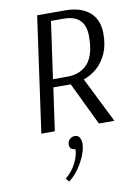

<svg xmlns="http://www.w3.org/2000/svg" viewBox="-101 -713 740 1064"><g transform="rotate(-10 269.5 -181.0)"><path d="M185 -650H342Q431 -650 480 -607.5Q529 -565 529 -485Q529 -421 508 -374.5Q487 -328 453 -298.5Q419 -269 378 -255L505 0H418L302 -241H204L170 0H94ZM255 -606 210 -286H291Q365 -286 406.5 -333.5Q448 -381 448 -486Q448 -606 327 -606ZM248 54Q260 45 274 45Q288 45 297 54L301 60Q309 74 309 93Q309 122 294.5 158.5Q280 195 255.5 230Q231 265 200 288L184 269Q223 237 244.5 193.5Q266 150 265 117Q249 117 240 108Q233 100 233 87Q233 66 248 54Z"/></g></svg>

Font: Arsenal SC
Style: Italic
Weight: 400
Italic angle: -9.10001°
Designer: Andrij Shevchenko
Foundry: Stairsfor
Version: Version 2.001; ttfautohint (v1.8.4.7-5d5b)